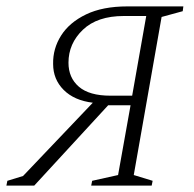

<svg xmlns="http://www.w3.org/2000/svg" viewBox="-37 -580 606 600"><path d="M70 0H-17L-14 -15L35 -30L253 -259Q195 -266 162 -299Q129 -332 129 -380Q128 -428 154 -469Q180 -510 232 -535Q284 -560 361 -560H536L534 -545L468 -527L381 -33L440 -15L437 0H248L251 -15L332 -33L371 -251H301ZM308 -281H376L420 -530H350Q267 -530 222 -487Q177 -444 177 -384Q177 -337 209.5 -309Q242 -281 308 -281Z"/></svg>

Font: Spectral SC ExtraLight
Style: Italic
Weight: 275
Italic angle: -10°
Designer: Jean-Baptiste Levee
Foundry: Production Type
Version: Version 2.001